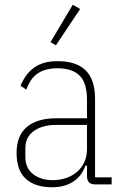

<svg xmlns="http://www.w3.org/2000/svg" viewBox="-20 -778 512 810"><path d="M382 0Q347 0 347 -35V-79H340Q326 -37 290 -12.5Q254 12 199 12Q128 12 89 -23.5Q50 -59 50 -133Q50 -206 93.5 -242.5Q137 -279 217 -279H347V-357Q347 -429 315.5 -459.5Q284 -490 222 -490Q173 -490 141 -469.5Q109 -449 91 -400L67 -416Q86 -465 123.5 -492.5Q161 -520 223 -520Q302 -520 341.5 -481Q381 -442 381 -361V-30H451V0ZM203 -18Q233 -18 259 -27Q285 -36 304.5 -52.5Q324 -69 335.5 -93.5Q347 -118 347 -150V-251H217Q159 -251 123 -225.5Q87 -200 87 -153V-116Q87 -69 119.5 -43.5Q152 -18 203 -18ZM216 -587 193 -600 287 -758 318 -740Z"/></svg>

Font: IBM Plex Sans Condensed ExtraLight
Style: Regular
Weight: 200
Width: 3
Designer: Mike Abbink, Paul van der Laan, Pieter van Rosmalen
Foundry: Bold Monday
Version: Version 1.3